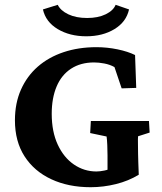

<svg xmlns="http://www.w3.org/2000/svg" viewBox="-20 -781 685 810"><path d="M362.3 8.8Q268.6 8.8 196.3 -24.9Q124 -58.6 83.5 -121.6Q43 -184.6 43 -273.4Q43 -345.7 68.4 -402.8Q93.8 -460 139.6 -500Q185.5 -540 248.5 -561Q311.5 -582 386.7 -582Q431.6 -582 476.1 -572.8Q520.5 -563.5 549.8 -548.8L554.7 -410.2L493.2 -408.2L462.9 -498Q443.4 -508.8 419.9 -513.2Q396.5 -517.6 377 -517.6Q320.3 -517.6 279.8 -491.2Q239.3 -464.8 218.8 -416Q198.2 -367.2 198.2 -300.8Q198.2 -225.6 223.6 -170.9Q249 -116.2 292 -86.9Q335 -57.6 386.7 -57.6Q401.4 -57.6 420.4 -61.5Q439.5 -65.4 454.1 -74.2L433.6 -21.5V-125Q433.6 -145.5 432.6 -168.9Q431.6 -192.4 429.7 -205.1L360.4 -219.7L363.3 -270.5H608.4L611.3 -221.7L562.5 -206.1Q561.5 -196.3 562 -175.8Q562.5 -155.3 562.5 -132.8Q562.5 -116.2 563.5 -94.7Q564.5 -73.2 565.4 -43.9Q522.5 -17.6 469.2 -4.4Q416 8.8 362.3 8.8ZM467.8 -760.7 524.4 -741.2Q512.7 -688.5 462.9 -658.2Q413.1 -627.9 343.8 -627.9Q274.4 -627.9 223.6 -658.2Q172.9 -688.5 161.1 -741.2L223.6 -760.7Q235.4 -736.3 268.1 -720.7Q300.8 -705.1 347.7 -705.1Q393.6 -705.1 425.8 -720.7Q458 -736.3 467.8 -760.7Z"/></svg>

Font: Crimson Pro ExtraLight
Style: Bold
Weight: 700
Version: Version 1.002